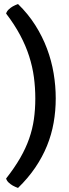

<svg xmlns="http://www.w3.org/2000/svg" viewBox="-20 -779 335 937"><path d="M67.9 -759.3Q117.2 -711.4 152.1 -656.2Q187 -601.1 209.2 -542Q231.4 -482.9 241.7 -421.4Q252 -359.9 252 -298.8Q252 -237.8 241.7 -179.7Q231.4 -121.6 209.2 -67.1Q187 -12.7 152.1 38.8Q117.2 90.3 67.9 138.2Q54.2 133.3 42 126.5Q31.7 120.6 22.5 112.1Q13.2 103.5 9.8 92.3Q50.8 40 78.4 -7.8Q106 -55.7 122.3 -102.5Q138.7 -149.4 145.5 -197.5Q152.3 -245.6 152.3 -298.3Q152.3 -351.1 145.5 -402.1Q138.7 -453.1 122.3 -504.4Q106 -555.7 78.4 -607.4Q50.8 -659.2 9.8 -712.9Q13.2 -724.1 22.5 -732.9Q31.7 -741.7 42 -747.6Q54.2 -754.4 67.9 -759.3Z"/></svg>

Font: Basic
Style: Regular
Weight: 400
Designer: Magnus Gaarde
Foundry: Magnus Gaarde
Version: Version 1.003; ttfautohint (v1.1) -l 6 -r 16 -G 0 -x 16 -D l